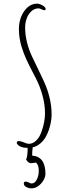

<svg xmlns="http://www.w3.org/2000/svg" viewBox="-20 -788 382 1052"><path d="M159.2 19.5Q156.2 40 156.2 64.5Q229 69.8 229 165Q229 180.7 218.3 199.5Q207.5 218.3 189.9 231.2Q172.4 244.1 153.3 244.1Q137.7 244.1 124 236.8Q110.4 229.5 110.4 217.3Q110.4 207 121.1 207Q127.4 207 137.2 211.9Q147.9 217.3 153.3 217.3Q170.4 217.3 181.4 196.3Q192.4 175.3 192.4 147.5Q192.4 114.7 177.2 103Q172.9 103 164.1 104.5Q155.8 106.4 150.4 106.4Q135.7 106.4 123 86.4Q131.3 66.9 131.3 29.3V22Q117.7 22 109.1 20.5Q100.6 19 90.3 14.2Q78.6 8.8 71.8 -2.9Q71.8 -15.1 82.5 -15.1Q92.8 -15.1 110.8 -7.8Q127.9 0 137.7 0Q160.2 0 178.5 -18.1Q196.8 -36.1 207 -64.9Q216.8 -91.8 221.7 -118.2Q226.6 -144.5 226.6 -166Q226.6 -214.8 212.9 -264.9Q199.2 -314.9 176.3 -359.4L162.6 -385.7Q138.7 -431.6 124 -463.6Q109.4 -495.6 98.1 -532.2Q83.5 -580.6 83.5 -628.9Q83.5 -662.1 94.5 -692.4Q105.5 -722.7 127.9 -745.1Q151.9 -768.1 183.6 -768.1Q190.9 -768.1 202.1 -763.7Q213.4 -759.3 221.7 -752.7Q230 -746.1 230 -739.7Q230 -731.9 223.6 -731.9Q217.3 -731.9 207.5 -737.3Q198.2 -742.2 190.9 -742.2Q168.5 -742.2 150.6 -725.1Q132.8 -708 125 -683.1Q117.7 -660.6 117.7 -637.2Q117.7 -597.7 127.9 -556.2Q138.2 -514.6 155.3 -479Q171.4 -444.3 190.4 -405.8L199.7 -386.2Q220.2 -344.7 231.9 -315.7Q243.7 -286.6 252 -251.5Q262.7 -207 262.7 -161.1Q262.7 -132.8 255.1 -101.8Q247.6 -70.8 233.4 -43Q221.2 -19.5 201.9 -2.9Q182.6 13.7 159.2 19.5Z"/></svg>

Font: Amatica SC
Style: Regular
Weight: 400
Designer: Vernon Adams, Ben Nathan
Foundry: newtypography
Version: Version 2.001